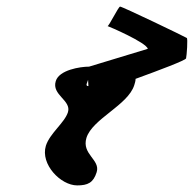

<svg xmlns="http://www.w3.org/2000/svg" viewBox="-20 -658 588 582"><path d="M149 -412C136 -370 197 -354 186 -318C176 -286 131 -254 119 -216C102 -160 164 -96 214 -96C246 -96 263 -104 273 -136C285 -174 227 -190 242 -240C260 -298 368 -339 387 -400C389 -406 391 -413 391 -419C465 -446 542 -475 544 -481C546 -489 550 -543 546 -543C540 -547 351 -638 344 -638C339 -638 310 -578 306 -579C310 -578 424 -529 428 -510L250 -456C223 -456 159 -446 149 -412ZM247 -416C247 -416 247 -411 248 -397C237 -397 245 -408 247 -416ZM306 -579Z"/></svg>

Font: Alpina
Style: Obl
Weight: 400
Version: Version 0.9